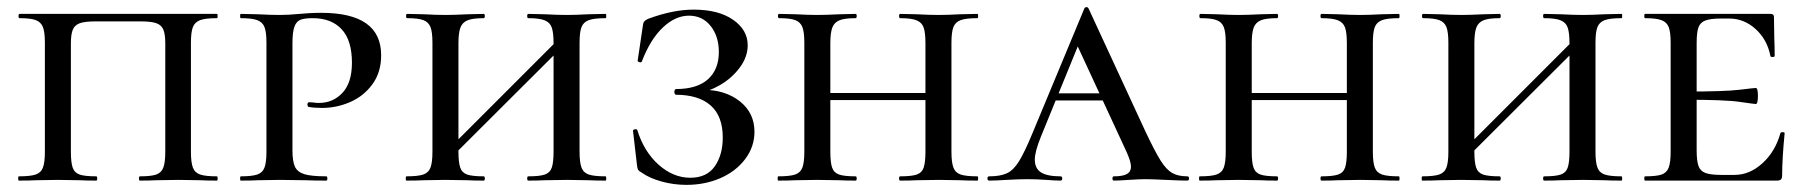

<svg xmlns="http://www.w3.org/2000/svg" viewBox="-20 -507 5069 539"><path d="M33 -12Q65 -12 80 -17Q95 -22 100.5 -36.5Q106 -51 106 -81V-387Q106 -417 100.5 -431Q95 -445 80.5 -450.5Q66 -456 35 -456Q32 -456 32 -462Q32 -468 35 -468H589Q591 -468 591 -462Q591 -456 589 -456Q557 -456 542 -450.5Q527 -445 521.5 -431Q516 -417 516 -387V-81Q516 -51 521.5 -36.5Q527 -22 542 -17Q557 -12 589 -12Q591 -12 591 -6Q591 0 589 0Q560 0 543 -1L481 -2L417 -1Q401 0 373 0Q370 0 370 -6Q370 -12 373 -12Q404 -12 418.5 -17Q433 -22 438.5 -36.5Q444 -51 444 -81V-385Q444 -411 438.5 -424Q433 -437 418.5 -442Q404 -447 373 -447H250Q219 -447 204.5 -442Q190 -437 184.5 -424Q179 -411 179 -385V-81Q179 -51 184 -36.5Q189 -22 203.5 -17Q218 -12 250 -12Q253 -12 253 -6Q253 0 250 0Q221 0 205 -1L142 -2L80 -1Q63 0 33 0Q31 0 31 -6Q31 -12 33 -12Z M896 -12Q899 -12 899 -6Q899 0 896 0Q860 0 839 -1L765 -2L703 -1Q686 0 656 0Q654 0 654 -6Q654 -12 656 -12Q687 -12 702 -17Q717 -22 722.5 -36.5Q728 -51 728 -81V-387Q728 -417 722.5 -431Q717 -445 702 -450.5Q687 -456 656 -456Q654 -456 654 -462Q654 -468 656 -468L702 -467Q742 -465 764 -465Q790 -465 821 -468Q832 -469 847.5 -470Q863 -471 882 -471Q1050 -471 1050 -352Q1050 -304 1025.5 -270.5Q1001 -237 963 -220.5Q925 -204 884 -204Q861 -204 846 -207Q843 -209 843 -213Q843 -220 848 -220Q855 -220 861.5 -219Q868 -218 875 -218Q915 -218 941.5 -246.5Q968 -275 968 -331Q968 -394 939 -425Q910 -456 858 -456Q835 -456 823.5 -451.5Q812 -447 806.5 -432Q801 -417 801 -385V-85Q801 -54 808 -39Q815 -24 834.5 -18Q854 -12 896 -12Z M1463 -456Q1460 -456 1460 -462Q1460 -468 1463 -468L1508 -467Q1546 -465 1572 -465Q1595 -465 1633 -467L1680 -468Q1682 -468 1682 -462Q1682 -456 1680 -456Q1648 -456 1633 -450.5Q1618 -445 1612.5 -431Q1607 -417 1607 -387V-81Q1607 -51 1612.5 -36.5Q1618 -22 1633 -17Q1648 -12 1680 -12Q1682 -12 1682 -6Q1682 0 1680 0Q1650 0 1633 -1L1572 -2L1508 -1Q1492 0 1463 0Q1460 0 1460 -6Q1460 -12 1463 -12Q1495 -12 1509.5 -17Q1524 -22 1529 -36.5Q1534 -51 1534 -81V-385Q1534 -415 1529 -429.5Q1524 -444 1509 -450Q1494 -456 1463 -456ZM1220 -69 1567 -416 1583 -400 1235 -53ZM1123 -456Q1120 -456 1120 -462Q1120 -468 1123 -468L1168 -467Q1206 -465 1230 -465Q1254 -465 1294 -467L1338 -468Q1341 -468 1341 -462Q1341 -456 1338 -456Q1307 -456 1292.5 -450Q1278 -444 1272.5 -429.5Q1267 -415 1267 -385V-81Q1267 -51 1272 -36.5Q1277 -22 1291.5 -17Q1306 -12 1338 -12Q1341 -12 1341 -6Q1341 0 1338 0Q1309 0 1293 -1L1230 -2L1168 -1Q1151 0 1121 0Q1119 0 1119 -6Q1119 -12 1121 -12Q1153 -12 1168 -17Q1183 -22 1188.5 -36.5Q1194 -51 1194 -81V-387Q1194 -417 1188.5 -431Q1183 -445 1168.5 -450.5Q1154 -456 1123 -456Z M2009 -121Q2009 -181 1975 -211Q1941 -241 1877 -241Q1876 -241 1874.5 -243.5Q1873 -246 1873 -249Q1873 -252 1874.5 -254.5Q1876 -257 1877 -257Q1937 -257 1967.5 -284.5Q1998 -312 1998 -361Q1998 -405 1975 -434Q1952 -463 1914 -463Q1876 -463 1841 -430Q1806 -397 1782 -335Q1782 -332 1777 -332Q1775 -332 1772.5 -333.5Q1770 -335 1770 -336L1784 -430Q1785 -442 1788 -446Q1791 -450 1799 -454Q1869 -480 1927 -480Q1997 -480 2038 -451.5Q2079 -423 2079 -380Q2079 -347 2056.5 -317Q2034 -287 2001 -268Q1968 -249 1939 -247L1953 -255Q2016 -255 2057 -222.5Q2098 -190 2098 -137Q2098 -95 2072 -60.5Q2046 -26 2002.5 -7Q1959 12 1907 12Q1871 12 1837 2.5Q1803 -7 1782 -22Q1773 -27 1771 -31Q1769 -35 1768 -45L1757 -140Q1757 -143 1762.5 -144Q1768 -145 1769 -142Q1788 -81 1829 -44.5Q1870 -8 1918 -8Q1964 -8 1986.5 -40Q2009 -72 2009 -121Z M2507 -456Q2504 -456 2504 -462Q2504 -468 2507 -468L2552 -467Q2590 -465 2616 -465Q2639 -465 2677 -467L2724 -468Q2726 -468 2726 -462Q2726 -456 2724 -456Q2692 -456 2677 -450.5Q2662 -445 2656.5 -431Q2651 -417 2651 -387V-81Q2651 -51 2656.5 -36.5Q2662 -22 2677 -17Q2692 -12 2724 -12Q2726 -12 2726 -6Q2726 0 2724 0Q2694 0 2677 -1L2616 -2L2552 -1Q2536 0 2507 0Q2504 0 2504 -6Q2504 -12 2507 -12Q2539 -12 2553.5 -17Q2568 -22 2573 -36.5Q2578 -51 2578 -81V-385Q2578 -415 2573 -429.5Q2568 -444 2553 -450Q2538 -456 2507 -456ZM2272 -246H2611V-226H2272ZM2167 -456Q2164 -456 2164 -462Q2164 -468 2167 -468L2212 -467Q2250 -465 2274 -465Q2298 -465 2338 -467L2382 -468Q2385 -468 2385 -462Q2385 -456 2382 -456Q2351 -456 2336.5 -450Q2322 -444 2316.5 -429.5Q2311 -415 2311 -385V-81Q2311 -51 2316 -36.5Q2321 -22 2335.5 -17Q2350 -12 2382 -12Q2385 -12 2385 -6Q2385 0 2382 0Q2353 0 2337 -1L2274 -2L2212 -1Q2195 0 2165 0Q2163 0 2163 -6Q2163 -12 2165 -12Q2197 -12 2212 -17Q2227 -22 2232.5 -36.5Q2238 -51 2238 -81V-387Q2238 -417 2232.5 -431Q2227 -445 2212.5 -450.5Q2198 -456 2167 -456Z M2943 -245H3126L3133 -225H2928ZM3313 0Q3293 0 3253 -2Q3213 -4 3195 -4Q3179 -4 3149 -2Q3121 0 3107 0Q3103 0 3103 -6Q3103 -12 3107 -12Q3132 -12 3143.5 -18.5Q3155 -25 3155 -39Q3155 -54 3141 -84L2997 -395L3029 -434L2902 -123Q2885 -81 2885 -59Q2885 -34 2902.5 -23Q2920 -12 2957 -12Q2962 -12 2962 -6Q2962 0 2957 0Q2943 0 2917 -2Q2889 -4 2865 -4Q2840 -4 2806 -2Q2776 0 2757 0Q2752 0 2752 -6Q2752 -12 2757 -12Q2788 -12 2806.5 -20.5Q2825 -29 2840.5 -54Q2856 -79 2878 -132L3024 -483Q3026 -487 3030 -487Q3034 -487 3036 -483L3196 -137Q3222 -82 3238 -56.5Q3254 -31 3270.5 -21.5Q3287 -12 3313 -12Q3318 -12 3318 -6Q3318 0 3313 0Z M3690 -456Q3687 -456 3687 -462Q3687 -468 3690 -468L3735 -467Q3773 -465 3799 -465Q3822 -465 3860 -467L3907 -468Q3909 -468 3909 -462Q3909 -456 3907 -456Q3875 -456 3860 -450.5Q3845 -445 3839.5 -431Q3834 -417 3834 -387V-81Q3834 -51 3839.5 -36.5Q3845 -22 3860 -17Q3875 -12 3907 -12Q3909 -12 3909 -6Q3909 0 3907 0Q3877 0 3860 -1L3799 -2L3735 -1Q3719 0 3690 0Q3687 0 3687 -6Q3687 -12 3690 -12Q3722 -12 3736.5 -17Q3751 -22 3756 -36.5Q3761 -51 3761 -81V-385Q3761 -415 3756 -429.5Q3751 -444 3736 -450Q3721 -456 3690 -456ZM3455 -246H3794V-226H3455ZM3350 -456Q3347 -456 3347 -462Q3347 -468 3350 -468L3395 -467Q3433 -465 3457 -465Q3481 -465 3521 -467L3565 -468Q3568 -468 3568 -462Q3568 -456 3565 -456Q3534 -456 3519.5 -450Q3505 -444 3499.5 -429.5Q3494 -415 3494 -385V-81Q3494 -51 3499 -36.5Q3504 -22 3518.5 -17Q3533 -12 3565 -12Q3568 -12 3568 -6Q3568 0 3565 0Q3536 0 3520 -1L3457 -2L3395 -1Q3378 0 3348 0Q3346 0 3346 -6Q3346 -12 3348 -12Q3380 -12 3395 -17Q3410 -22 3415.5 -36.5Q3421 -51 3421 -81V-387Q3421 -417 3415.5 -431Q3410 -445 3395.5 -450.5Q3381 -456 3350 -456Z M4315 -456Q4312 -456 4312 -462Q4312 -468 4315 -468L4360 -467Q4398 -465 4424 -465Q4447 -465 4485 -467L4532 -468Q4534 -468 4534 -462Q4534 -456 4532 -456Q4500 -456 4485 -450.5Q4470 -445 4464.5 -431Q4459 -417 4459 -387V-81Q4459 -51 4464.5 -36.5Q4470 -22 4485 -17Q4500 -12 4532 -12Q4534 -12 4534 -6Q4534 0 4532 0Q4502 0 4485 -1L4424 -2L4360 -1Q4344 0 4315 0Q4312 0 4312 -6Q4312 -12 4315 -12Q4347 -12 4361.5 -17Q4376 -22 4381 -36.5Q4386 -51 4386 -81V-385Q4386 -415 4381 -429.5Q4376 -444 4361 -450Q4346 -456 4315 -456ZM4072 -69 4419 -416 4435 -400 4087 -53ZM3975 -456Q3972 -456 3972 -462Q3972 -468 3975 -468L4020 -467Q4058 -465 4082 -465Q4106 -465 4146 -467L4190 -468Q4193 -468 4193 -462Q4193 -456 4190 -456Q4159 -456 4144.5 -450Q4130 -444 4124.5 -429.5Q4119 -415 4119 -385V-81Q4119 -51 4124 -36.5Q4129 -22 4143.5 -17Q4158 -12 4190 -12Q4193 -12 4193 -6Q4193 0 4190 0Q4161 0 4145 -1L4082 -2L4020 -1Q4003 0 3973 0Q3971 0 3971 -6Q3971 -12 3973 -12Q4005 -12 4020 -17Q4035 -22 4040.5 -36.5Q4046 -51 4046 -81V-387Q4046 -417 4040.5 -431Q4035 -445 4020.5 -450.5Q4006 -456 3975 -456Z M4598 -12Q4630 -12 4644.5 -17Q4659 -22 4664.5 -36.5Q4670 -51 4670 -81V-387Q4670 -417 4664.5 -431Q4659 -445 4644 -450.5Q4629 -456 4598 -456Q4596 -456 4596 -462Q4596 -468 4598 -468H4950Q4960 -468 4960 -460L4961 -398Q4962 -379 4962 -350Q4962 -347 4956 -347Q4950 -347 4950 -350Q4941 -396 4908.5 -425.5Q4876 -455 4834 -455H4812Q4782 -455 4767.5 -449.5Q4753 -444 4748 -430Q4743 -416 4743 -386V-85Q4743 -56 4748 -41.5Q4753 -27 4767.5 -21.5Q4782 -16 4812 -16H4849Q4892 -16 4928 -49Q4964 -82 4978 -133Q4979 -136 4984.5 -136Q4990 -136 4990 -133Q4983 -61 4983 -15Q4983 -7 4980 -3.5Q4977 0 4968 0H4598Q4596 0 4596 -6Q4596 -12 4598 -12ZM4712 -227V-250Q4822 -250 4863 -255Q4904 -260 4909 -260Q4915 -260 4915 -238Q4915 -215 4909 -215Q4905 -215 4864 -221Q4823 -227 4712 -227Z"/></svg>

Font: Cormorant SC Medium
Style: Regular
Weight: 500
Designer: Christian Thalmann (Catharsis Fonts)
Foundry: Catharsis Fonts
Version: Version 4.000